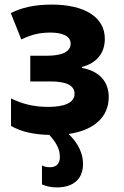

<svg xmlns="http://www.w3.org/2000/svg" viewBox="-20 -580 540 837"><path d="M227 237C303 237 342 198 342 134C342 91 322 45 279 4C390 -12 454 -70 454 -157C454 -220 418 -269 337 -284V-288C402 -305 437 -349 437 -411C437 -505 349 -560 206 -560C128 -560 73 -546 27 -523L73 -408C116 -429 153 -438 200 -438C251 -438 288 -423 288 -390C288 -355 252 -337 184 -337H112V-225H199C271 -225 305 -207 305 -171C305 -131 259 -114 190 -114C125 -114 75 -128 28 -151V-31C71 -6 129 7 195 8C232 49 241 76 241 106C241 132 226 149 199 149C182 149 172 146 163 141V224C177 230 199 237 227 237Z"/></svg>

Font: Noto Sans Mono ExtraCondensed ExtraBold
Style: Regular
Weight: 800
Width: 2
Designer: Monotype Design Team
Foundry: Monotype Imaging Inc.
Version: Version 2.014